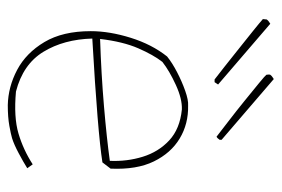

<svg xmlns="http://www.w3.org/2000/svg" viewBox="-135 -582 723 493"><g transform="rotate(90 226.5 -335.5)"><path d="M250 6Q203 5 159.5 -18Q116 -41 88 -88Q60 -135 60 -207Q60 -255 77 -309.5Q94 -364 125 -403Q141 -416 165 -428.5Q189 -441 213 -449.5Q237 -458 251 -457Q298 -458 335.5 -435.5Q373 -413 394.5 -369Q416 -325 413 -258L397 -237Q359 -231 280 -224.5Q201 -218 79 -211Q81 -138 113 -85.5Q145 -33 215 -15Q281 -9 323 -21.5Q365 -34 402 -58L412 -44Q396 -34 373.5 -22Q351 -10 335 -5Q325 -2 303 2Q281 6 250 6ZM80 -231Q171 -234 253 -241Q335 -248 393 -256Q395 -300 382.5 -340.5Q370 -381 340.5 -408.5Q311 -436 261 -441Q234 -442 198 -425.5Q162 -409 139 -391Q121 -368 104 -329Q87 -290 80 -231ZM331 -530Q317 -541 291.5 -560.5Q266 -580 239.5 -601.5Q213 -623 193.5 -639Q174 -655 172 -658Q172 -660 171.5 -662.5Q171 -665 172 -668Q175 -672 178.5 -674Q182 -676 183 -677L339 -543V-538Q335 -532 331 -530ZM191 -525H184Q172 -534 150 -551.5Q128 -569 103.5 -588.5Q79 -608 58.5 -624.5Q38 -641 29 -649Q29 -651 29.5 -654Q30 -657 30 -659Q33 -663 36.5 -665Q40 -667 41 -668L197 -534Z"/></g></svg>

Font: Labrada Thin
Style: Regular
Weight: 100
Designer: Mercedes Jáuregui
Foundry: Omnibus-Type Team
Version: Version 1.000; ttfautohint (v1.8.4.7-5d5b)